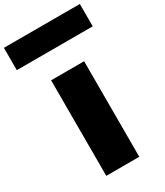

<svg xmlns="http://www.w3.org/2000/svg" viewBox="-351 -1236 1150 1340"><g transform="rotate(-30 224.0 -565.5)"><path d="M-82 -1131V-951H530V-1131ZM90 -770H356V0H90Z"/></g></svg>

Font: Hussar Dziwak
Style: Regular
Weight: 400
Version: Version 1.022